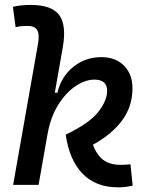

<svg xmlns="http://www.w3.org/2000/svg" viewBox="-20 -763 626 792"><path d="M466.8 9.8Q375.5 9.8 320.8 -46.4Q266.1 -102.5 251 -207.5Q348.6 -254.4 385.3 -301.3Q421.9 -348.1 421.9 -388.2Q421.9 -434.6 369.1 -434.6Q331.5 -434.6 291.3 -407.5Q251 -380.4 219.2 -329.1Q187.5 -277.8 175.3 -205.1L175.8 -208.5L139.2 -0.5H34.2L137.2 -584.5Q143.6 -622.1 133.1 -639.2Q122.6 -656.2 92.8 -656.2Q80.6 -656.2 68.6 -655Q56.6 -653.8 44.4 -650.9L33.2 -734.9Q51.8 -739.3 70.3 -741Q88.9 -742.7 107.4 -742.7Q192.4 -742.7 223.6 -701.7Q254.9 -660.6 239.3 -569.8L206.1 -380.4H216.8Q232.4 -446.8 282.2 -487.1Q332 -527.3 398.4 -527.3Q456.5 -527.3 491.5 -492.2Q526.4 -457 526.4 -398.9Q526.4 -323.7 483.6 -266.1Q440.9 -208.5 363.3 -166Q380.4 -121.1 407.7 -102.1Q435.1 -83 478.5 -83Q492.7 -83 500.7 -83.7Q508.8 -84.5 518.1 -85.4L527.3 2.9Q513.7 5.9 499.5 7.8Q485.4 9.8 466.8 9.8Z"/></svg>

Font: Cascadia Code NF
Style: Italic
Weight: 400
Italic angle: -10°
Monospace: yes
Designer: Aaron Bell
Foundry: Saja Typeworks
Version: Version 2404.023; ttfautohint (v1.8.4)